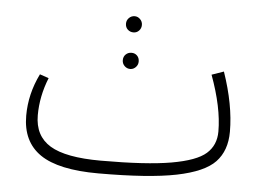

<svg xmlns="http://www.w3.org/2000/svg" viewBox="-45 -615 941 685"><g transform="rotate(5 425.5 -272.0)"><path d="M785 -176Q785 -108 746.5 -67.5Q708 -27 609.5 -7Q511 13 330 13Q187 13 121.5 -32Q56 -77 56 -170Q56 -248 92 -321L124 -310Q97 -243 97 -175Q97 -101 153 -67Q209 -33 335 -33Q498 -33 587 -48.5Q676 -64 710 -94Q744 -124 744 -173Q744 -259 702 -373L745 -388Q785 -272 785 -176ZM382 -528Q382 -540 390.5 -548.5Q399 -557 411 -557Q422 -557 430.5 -548.5Q439 -540 439 -528Q439 -516 431 -507.5Q423 -499 411 -499Q399 -499 390.5 -507Q382 -515 382 -528ZM382 -397Q382 -410 390.5 -418Q399 -426 411 -426Q423 -426 431 -418Q439 -410 439 -397Q439 -385 430.5 -376.5Q422 -368 411 -368Q399 -368 390.5 -376.5Q382 -385 382 -397Z"/></g></svg>

Font: FiraGO ExtraLight
Style: Regular
Weight: 200
Designer: bBox Type
Foundry: bBox Type GmbH
Version: Version 1.001